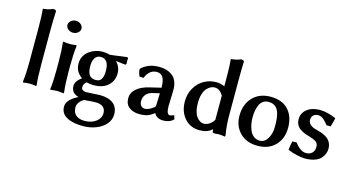

<svg xmlns="http://www.w3.org/2000/svg" viewBox="-96 -1075 3086 1699"><g transform="rotate(15 1447.0 -225.5)"><path d="M129.9 -201.2V-475.1Q129.9 -615.2 123 -664.1L125 -670.9Q131.8 -671.4 137.9 -672.1Q144 -672.9 148.7 -673.6Q153.3 -674.3 158.7 -675.3Q164.1 -676.3 167.5 -677Q170.9 -677.7 175.8 -679.2Q180.7 -680.7 183.1 -681.4Q185.5 -682.1 190.4 -683.8Q195.3 -685.5 197 -686.3Q198.7 -687 204.3 -689.2Q210 -691.4 211.9 -691.9Q241.2 -691.9 241.2 -676.8Q236.8 -607.9 236.8 -493.2V-200.2Q236.8 -65.4 245.1 -5.9L243.2 5.9Q209 0 183.1 0Q156.2 0 122.1 5.9L120.1 -5.9Q129.9 -72.3 129.9 -201.2Z M370.1 -587.9Q370.1 -610.4 389.4 -626.7Q408.7 -643.1 435.1 -643.1Q460.9 -643.1 480 -626.7Q499 -610.4 499 -587.9Q499 -566.4 480 -550.3Q460.9 -534.2 435.1 -534.2Q408.7 -534.2 389.4 -550.3Q370.1 -566.4 370.1 -587.9ZM379.9 -181.2V-249Q379.9 -355.5 371.1 -423.8L373 -436Q407.2 -430.2 434.1 -430.2Q460 -430.2 494.1 -436L496.1 -423.8Q486.8 -347.7 486.8 -249V-181.2Q486.8 -82 496.1 -5.9L494.1 5.9Q460 0 434.1 0Q407.2 0 373 5.9L371.1 -5.9Q379.9 -74.2 379.9 -181.2Z M627 97.2Q627 143.6 655.5 168.2Q684.1 192.9 733.9 192.9Q799.3 192.9 840.1 161.1Q880.9 129.4 880.9 85Q880.9 62 872.1 45.9Q863.3 29.8 848.9 22.2Q834.5 14.6 821 11.7Q807.6 8.8 793 8.8Q762.7 8.8 726.1 12.2Q719.7 12.7 706.1 13.9Q692.4 15.1 685.1 15.1Q661.1 26.9 644 50.3Q627 73.7 627 97.2ZM732.9 -439.9Q769.5 -439.9 797.9 -430.2Q843.8 -434.1 892.1 -441.9Q919.9 -446.3 957 -450.2L964.8 -440.9Q962.9 -423.3 962.9 -415Q962.9 -407.7 964.8 -390.1L957 -380.9Q949.2 -381.3 931.9 -383.5Q914.6 -385.7 909.2 -386.2Q870.1 -391.1 868.2 -391.1Q910.2 -346.7 910.2 -287.1Q910.2 -220.2 862.8 -176.5Q815.4 -132.8 730 -132.8Q697.3 -132.8 667 -141.1Q639.2 -122.6 639.2 -90.8Q639.2 -72.3 652.8 -64.2Q666.5 -56.2 685.1 -56.2Q689 -56.2 721.2 -58.1Q786.1 -63 808.1 -63Q888.2 -63 931.6 -29.1Q975.1 4.9 975.1 70.8Q975.1 119.6 941.7 158.9Q908.2 198.2 852.8 219.7Q797.4 241.2 731.9 241.2Q639.2 241.2 583.5 210.4Q527.8 179.7 527.8 116.2Q527.8 97.2 537.6 78.9Q547.4 60.5 563.7 46.1Q580.1 31.7 596.2 21.5Q612.3 11.2 629.9 2.9Q561 -16.1 561 -81.1Q561 -125 617.2 -166Q553.2 -208.5 553.2 -285.2Q553.2 -321.3 569.3 -351.3Q585.4 -381.3 611.6 -400.4Q637.7 -419.4 669.2 -429.7Q700.7 -439.9 732.9 -439.9ZM730 -391.1Q695.3 -391.1 677.2 -364.3Q659.2 -337.4 659.2 -290Q659.2 -236.3 677 -209.2Q694.8 -182.1 737.8 -182.1Q773.9 -182.1 789.1 -208Q804.2 -233.9 804.2 -282.2Q804.2 -391.1 730 -391.1Z M1316.9 -215.8 1251.5 -200.2Q1211.9 -190.4 1192.9 -164.8Q1173.8 -139.2 1173.8 -106.9Q1173.8 -82.5 1186.3 -65.7Q1198.7 -48.8 1223.6 -48.8Q1258.8 -48.8 1305.7 -86.9Q1313.5 -92.8 1313.5 -107.9ZM1407.7 9.8Q1345.2 9.8 1322.8 -36.1Q1289.6 -9.8 1261.5 0Q1233.4 9.8 1188.5 9.8Q1131.3 9.8 1094.5 -18.3Q1057.6 -46.4 1057.6 -101.1Q1057.6 -152.8 1099.6 -189Q1141.6 -225.1 1214.8 -242.2L1322.8 -268.1H1320.8Q1317.9 -268.1 1317.9 -274.9Q1317.9 -391.1 1242.7 -391.1Q1221.7 -391.1 1203.9 -383.1Q1186 -375 1173.8 -361.8Q1161.6 -348.6 1154.1 -335.9Q1146.5 -323.2 1141.6 -310.1L1105.5 -311Q1089.8 -341.8 1087.9 -377Q1108.9 -401.4 1151.1 -420.7Q1193.4 -439.9 1248.5 -439.9Q1274.9 -439.9 1298.1 -436Q1321.3 -432.1 1345.2 -420.9Q1369.1 -409.7 1386.2 -392.1Q1403.3 -374.5 1414.1 -344.7Q1424.8 -314.9 1424.8 -275.9Q1424.8 -252.9 1423.8 -231Q1423.3 -214.4 1421.9 -175.8Q1420.4 -137.2 1420.4 -127.9Q1420.4 -49.8 1451.7 -49.8Q1461.4 -49.8 1490.7 -61L1500.5 -25.9Q1465.8 9.8 1407.7 9.8Z M1775.4 -439.9Q1812.5 -439.9 1851.6 -422.9V-475.1Q1851.6 -615.2 1844.7 -664.1L1846.7 -670.9Q1867.7 -672.9 1884.5 -676.3Q1901.4 -679.7 1908.9 -682.4Q1916.5 -685.1 1933.6 -691.9Q1962.4 -691.9 1962.4 -676.8Q1959.5 -616.7 1959.5 -493.2V-192.9Q1959.5 -87.4 1974.6 -5.9L1972.7 5.9Q1936.5 0 1914.6 0Q1902.3 0 1882.8 2.9Q1859.4 2.9 1857.4 -3.9L1854.5 -30.8Q1812.5 9.8 1739.7 9.8Q1654.3 9.8 1601.6 -50.5Q1548.8 -110.8 1548.8 -204.1Q1548.8 -272.9 1580.6 -327.6Q1612.3 -382.3 1663.6 -411.1Q1714.8 -439.9 1775.4 -439.9ZM1772.5 -391.1Q1754.9 -391.1 1736.8 -382.1Q1718.8 -373 1701.7 -354.2Q1684.6 -335.4 1674.1 -300.8Q1663.6 -266.1 1663.6 -221.2Q1663.6 -139.2 1693.1 -97.7Q1722.7 -56.2 1761.7 -56.2Q1787.1 -56.2 1812.3 -73.2Q1837.4 -90.3 1853.5 -119.1L1851.6 -116.2V-337.9L1853.5 -335Q1835.9 -363.3 1817.1 -377.2Q1798.3 -391.1 1772.5 -391.1Z M2048.3 -205.1Q2048.3 -312 2109.9 -376Q2171.4 -439.9 2273.9 -439.9Q2378.4 -439.9 2435.3 -378.9Q2492.2 -317.9 2492.2 -213.9Q2492.2 -114.3 2432.1 -52.2Q2372.1 9.8 2270 9.8Q2168.5 9.8 2108.4 -51.3Q2048.3 -112.3 2048.3 -205.1ZM2267.1 -391.1Q2238.3 -391.1 2217.3 -376.7Q2196.3 -362.3 2185.3 -337.4Q2174.3 -312.5 2169.2 -283.9Q2164.1 -255.4 2164.1 -222.2Q2164.1 -191.4 2169.4 -162.1Q2174.8 -132.8 2187 -103.8Q2199.2 -74.7 2222.9 -56.9Q2246.6 -39.1 2279.3 -39.1Q2321.8 -39.1 2349.4 -83.7Q2377 -128.4 2377 -195.8Q2377 -232.9 2374.3 -261Q2371.6 -289.1 2364.3 -314.5Q2356.9 -339.8 2345 -356Q2333 -372.1 2313.5 -381.6Q2293.9 -391.1 2267.1 -391.1Z M2559.1 -106.9 2598.1 -108.9Q2649.4 -39.1 2703.1 -39.1Q2736.3 -39.1 2757.1 -59.3Q2777.8 -79.6 2777.8 -115.2Q2777.8 -146.5 2756.3 -161.9Q2734.9 -177.2 2689.9 -189.9Q2662.6 -197.3 2642.6 -205.8Q2622.6 -214.4 2602.8 -228.5Q2583 -242.7 2572.5 -264.4Q2562 -286.1 2562 -314.9Q2562 -355 2586.4 -384.3Q2610.8 -413.6 2647.2 -426.8Q2683.6 -439.9 2725.1 -439.9Q2761.2 -439.9 2802 -429.2Q2842.8 -418.5 2871.1 -404.8L2873 -400.9Q2869.1 -380.9 2861.8 -356.4Q2854.5 -332 2854 -330.1L2855 -332Q2855 -331.5 2854.5 -328.1Q2854 -324.7 2854 -324.2L2814.9 -323.2Q2803.7 -337.9 2796.6 -345.9Q2789.6 -354 2776.4 -366.5Q2763.2 -378.9 2749.5 -385Q2735.8 -391.1 2721.2 -391.1Q2694.3 -391.1 2677.7 -375.7Q2661.1 -360.4 2661.1 -333Q2661.1 -281.2 2740.2 -262.2Q2764.6 -256.3 2784.4 -249.5Q2804.2 -242.7 2823.7 -231.4Q2843.3 -220.2 2856.2 -206.5Q2869.1 -192.9 2877.2 -172.9Q2885.3 -152.8 2885.3 -128.9Q2885.3 -105.5 2877.2 -83.3Q2869.1 -61 2850.3 -39.1Q2831.5 -17.1 2793.9 -3.7Q2756.3 9.8 2704.1 9.8Q2673.3 9.8 2627.2 -1Q2581.1 -11.7 2545.9 -27.8Q2552.7 -80.6 2559.1 -106.9Z"/></g></svg>

Font: Linear Smooth
Style: Bold
Weight: 700
Designer: Philipp H. Poll, Flanker
Foundry: Philipp H. Poll, reworked by Flanker
Version: Version 1.061 | FøM Fix